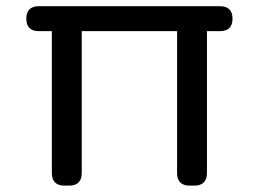

<svg xmlns="http://www.w3.org/2000/svg" viewBox="-20 -582 811 602"><path d="M101.6 -562.5H460.9Q473.6 -562.5 482.4 -558.1Q491.2 -553.7 495.6 -544.9Q500 -536.1 500 -523.4Q500 -510.7 495.6 -502Q491.2 -493.2 482.4 -488.8Q473.6 -484.4 460.9 -484.4H101.6Q88.9 -484.4 80.1 -488.8Q71.3 -493.2 66.9 -502Q62.5 -510.7 62.5 -523.4Q62.5 -536.1 66.9 -544.9Q71.3 -553.7 80.1 -558.1Q88.9 -562.5 101.6 -562.5ZM142.6 -39.1V-523.4Q142.6 -542.5 152.6 -552.5Q162.6 -562.5 181.6 -562.5H197.3Q216.3 -562.5 226.3 -552.5Q236.3 -542.5 236.3 -523.4V-39.1Q236.3 -20 226.3 -10Q216.3 0 197.3 0H181.6Q162.6 0 152.6 -10Q142.6 -20 142.6 -39.1ZM669.9 -484.4H310.5Q297.9 -484.4 289.1 -488.8Q280.3 -493.2 275.9 -502Q271.5 -510.7 271.5 -523.4Q271.5 -536.1 275.9 -544.9Q280.3 -553.7 289.1 -558.1Q297.9 -562.5 310.5 -562.5H669.9Q682.6 -562.5 691.4 -558.1Q700.2 -553.7 704.6 -544.9Q709 -536.1 709 -523.4Q709 -510.7 704.6 -502Q700.2 -493.2 691.4 -488.8Q682.6 -484.4 669.9 -484.4ZM535.2 -39.1V-523.4Q535.2 -542.5 545.2 -552.5Q555.2 -562.5 574.2 -562.5H589.8Q608.9 -562.5 618.9 -552.5Q628.9 -542.5 628.9 -523.4V-39.1Q628.9 -20 618.9 -10Q608.9 0 589.8 0H574.2Q555.2 0 545.2 -10Q535.2 -20 535.2 -39.1Z"/></svg>

Font: Gyrochrome
Style: Regular
Weight: 400
Designer: David Moles
Foundry: David Moles
Version: Version 1.005;Glyphs 3.2.3 (3260)